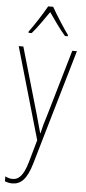

<svg xmlns="http://www.w3.org/2000/svg" viewBox="-65 -798 480 1075"><g transform="rotate(5 175.0 -260.5)"><path d="M189 -763H161C137 -720 90 -647 64 -613V-606H82C112 -640 149 -695 175 -732C202 -693 238 -641 269 -606H285V-613C266 -638 214 -718 189 -763ZM16 -527 165 -11 129 116C106 195 79 217 46 217C32 217 18 213 5 206V234C19 239 31 242 46 242C95 242 128 210 154 122L343 -527H317L207 -150C196 -116 188 -89 180 -52H178C173 -71 169 -86 151 -150L42 -527Z"/></g></svg>

Font: Noto Sans Lao UI Cond Thin
Style: Regular
Weight: 100
Width: 3
Designer: Monotype Design Team
Foundry: Monotype Imaging Inc.
Version: Version 2.000